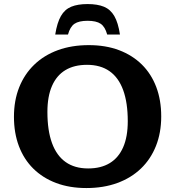

<svg xmlns="http://www.w3.org/2000/svg" viewBox="-20 -938 885 970"><path d="M428.5 -710Q514 -710 581.5 -684.5Q649 -659 696.8 -611.8Q744.5 -564.5 769.5 -498.2Q794.5 -432 794.5 -350Q794.5 -267.5 768 -200.8Q741.5 -134 692 -86.5Q642.5 -39 572.8 -13.5Q503 12 416.5 12Q331 12 263.5 -13.5Q196 -39 148.2 -86.2Q100.5 -133.5 75.5 -199.8Q50.5 -266 50.5 -348Q50.5 -430.5 77 -497Q103.5 -563.5 153 -611.2Q202.5 -659 272.2 -684.5Q342 -710 428.5 -710ZM425.5 -87Q490 -87 534.5 -114Q579 -141 602.2 -194Q625.5 -247 625.5 -325.5Q625.5 -419.5 602.2 -483Q579 -546.5 533.2 -578.5Q487.5 -610.5 419.5 -610.5Q355 -610.5 310.5 -583.8Q266 -557 242.8 -504Q219.5 -451 219.5 -372.5Q219.5 -278.5 242.8 -215Q266 -151.5 311.8 -119.2Q357.5 -87 425.5 -87ZM422.5 -833Q378.5 -833 356.2 -817.8Q334 -802.5 323.5 -763.5H259Q268.5 -823.5 287.8 -857Q307 -890.5 339.8 -904Q372.5 -917.5 422.5 -917.5Q472.5 -917.5 505.2 -904Q538 -890.5 557.5 -857Q577 -823.5 586 -763.5H521.5Q511 -802.5 488.8 -817.8Q466.5 -833 422.5 -833Z"/></svg>

Font: Newsreader 9pt SemiBold
Style: Regular
Weight: 600
Designer: Hugues Gentile
Foundry: Production Type
Version: Version 1.003